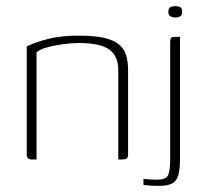

<svg xmlns="http://www.w3.org/2000/svg" viewBox="-20 -519 671 625"><path d="M83 0Q67 0 67 -16V-368Q96 -382 137.5 -392.5Q179 -403 236 -403Q286 -403 317.5 -396Q349 -389 366.5 -375Q384 -361 390.5 -339.5Q397 -318 397 -289V-17Q397 -12 395.5 -7.5Q394 -3 389.5 -1.5Q385 0 379 0H365V-292Q365 -336 336 -357.5Q307 -379 236 -379Q214 -379 187.5 -375.5Q161 -372 137 -366Q113 -360 99 -349V0ZM499 86Q482 86 467.5 85Q453 84 447 83V63Q452 64 466.5 65Q481 66 491 66Q519 66 526.5 52.5Q534 39 534 -1V-381Q534 -387 535 -391.5Q536 -396 539.5 -397.5Q543 -399 550 -399H566V-3Q566 30 561 49.5Q556 69 541.5 77.5Q527 86 499 86ZM551 -462Q543 -462 535.5 -465.5Q528 -469 528 -480Q528 -492 534.5 -495.5Q541 -499 550 -499Q560 -499 566.5 -496Q573 -493 573 -480Q573 -469 566 -465.5Q559 -462 551 -462Z"/></svg>

Font: Genos ExtraLight
Style: Regular
Weight: 250
Designer: Robert E. Leuschke
Foundry: Robert E. Leuschke
Version: Version 1.010